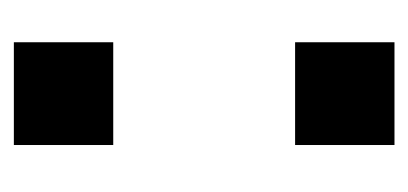

<svg xmlns="http://www.w3.org/2000/svg" viewBox="-180 -424 603 284"><g transform="rotate(-90 122.0 -281.5)"><path d="M202 -416H50V-563H202ZM202 0H50V-147H202Z"/></g></svg>

Font: Ulagadi Sans SemiBold
Style: Regular
Weight: 600
Designer: Ninad Kale (Devanagari), Jonny Pinhorn (Latin)
Foundry: Indian Type Foundry
Version: Version 3.01;March 29, 2020;FontCreator 12.0.0.2522 64-bit; 